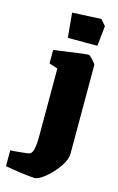

<svg xmlns="http://www.w3.org/2000/svg" viewBox="-194 -717 588 955"><g transform="rotate(15 100.0 -239.0)"><path d="M55 -657 204 -664 230 -634 219 -530H67ZM-65 166V84Q-48 84 -9 80Q30 76 35 73Q47 66 51.5 41Q56 16 56 -12V-369L12 -384V-453Q172 -476 189 -476Q194 -476 211.5 -457.5Q229 -439 229 -433V23Q229 53 202.5 91.5Q176 130 141.5 158Q107 186 88 186Q70 186 24.5 180Q-21 174 -65 166Z"/></g></svg>

Font: Grenze Black
Style: Regular
Weight: 900
Designer: Renata Polastri
Foundry: Omnibus-Type
Version: Version 1.002; ttfautohint (v1.8)